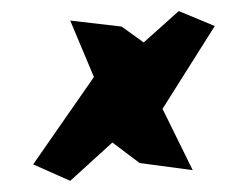

<svg xmlns="http://www.w3.org/2000/svg" viewBox="-42 -555 784 606"><g transform="rotate(-5 349.5 -252.0)"><path d="M545 0 467 -201 654 -447 545 -504 426 -415 361 -471 201 -504 260 -320 45 -62 157 0 300 -109 380 -37Z"/></g></svg>

Font: Drag You Down
Style: Regular
Weight: 400
Designer: Robert Jablonski
Foundry: Cannot Into Space Fonts
Version: Version 0.97